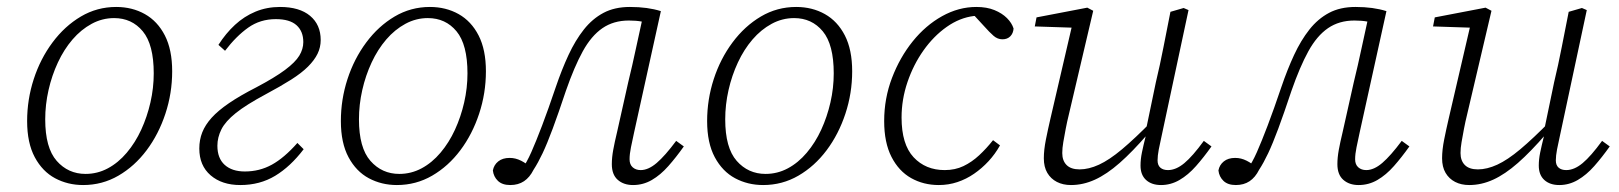

<svg xmlns="http://www.w3.org/2000/svg" viewBox="-20 -520 4656 552"><path d="M219 12Q175 12 138.5 -7.5Q102 -27 80 -68Q58 -109 58 -172Q58 -234 77 -292.5Q96 -351 131 -398Q166 -445 212.5 -472.5Q259 -500 314 -500Q360 -500 396.5 -479.5Q433 -459 454 -418Q475 -377 475 -315Q475 -252 455.5 -193Q436 -134 401.5 -88Q367 -42 320.5 -15Q274 12 219 12ZM226 -20Q260 -20 290 -36Q320 -52 344.5 -81Q369 -110 386 -147Q403 -184 412.5 -225.5Q422 -267 422 -309Q422 -392 390.5 -430Q359 -468 308 -468Q274 -468 243.5 -451.5Q213 -435 188.5 -406.5Q164 -378 146.5 -340.5Q129 -303 119.5 -261Q110 -219 110 -177Q110 -95 143 -57.5Q176 -20 226 -20Z M671 12Q618 12 585.5 -16Q553 -44 553 -93Q553 -118 561.5 -139.5Q570 -161 588.5 -181.5Q607 -202 638.5 -223.5Q670 -245 717 -269Q770 -297 799.5 -319Q829 -341 840.5 -360Q852 -379 852 -399Q852 -430 832.5 -447.5Q813 -465 773 -465Q728 -465 693.5 -440.5Q659 -416 627 -374L608 -391Q629 -424 655.5 -448.5Q682 -473 714.5 -486.5Q747 -500 785 -500Q841 -500 871.5 -474.5Q902 -449 902 -405Q902 -384 893 -365.5Q884 -347 865.5 -328.5Q847 -310 817 -291Q787 -272 744 -249Q688 -219 658 -195Q628 -171 616.5 -148Q605 -125 605 -101Q605 -65 626 -46Q647 -27 684 -27Q726 -27 761.5 -46.5Q797 -66 835 -109L853 -91Q815 -41 771 -14.5Q727 12 671 12Z M1121 12Q1077 12 1040.5 -7.5Q1004 -27 982 -68Q960 -109 960 -172Q960 -234 979 -292.5Q998 -351 1033 -398Q1068 -445 1114.5 -472.5Q1161 -500 1216 -500Q1262 -500 1298.5 -479.5Q1335 -459 1356 -418Q1377 -377 1377 -315Q1377 -252 1357.5 -193Q1338 -134 1303.5 -88Q1269 -42 1222.5 -15Q1176 12 1121 12ZM1128 -20Q1162 -20 1192 -36Q1222 -52 1246.5 -81Q1271 -110 1288 -147Q1305 -184 1314.5 -225.5Q1324 -267 1324 -309Q1324 -392 1292.5 -430Q1261 -468 1210 -468Q1176 -468 1145.5 -451.5Q1115 -435 1090.5 -406.5Q1066 -378 1048.5 -340.5Q1031 -303 1021.5 -261Q1012 -219 1012 -177Q1012 -95 1045 -57.5Q1078 -20 1128 -20Z M1447 12Q1424 12 1411.5 0Q1399 -12 1397 -30Q1400 -46 1412.5 -56Q1425 -66 1445 -66Q1454 -66 1462 -64Q1470 -62 1478 -58Q1486 -54 1493 -49L1506 -40L1490 -24L1480 -33Q1494 -52 1507.5 -82.5Q1521 -113 1538.5 -159Q1556 -205 1578 -270Q1595 -320 1614.5 -362Q1634 -404 1658.5 -435Q1683 -466 1715 -483Q1747 -500 1791 -500Q1817 -500 1839 -497Q1861 -494 1880 -488L1803 -139Q1798 -116 1794 -96.5Q1790 -77 1790 -62Q1790 -47 1799 -39Q1808 -31 1822 -31Q1844 -31 1868 -51.5Q1892 -72 1924 -115L1946 -99Q1924 -68 1901.5 -42.5Q1879 -17 1854 -2.5Q1829 12 1800 12Q1773 12 1756 -3Q1739 -18 1739 -48Q1739 -67 1743 -89Q1747 -111 1754 -140L1786 -283Q1798 -332 1808.5 -381.5Q1819 -431 1830 -480L1852 -450Q1841 -455 1825 -458Q1809 -461 1788 -461Q1744 -461 1712 -439Q1680 -417 1655.5 -372.5Q1631 -328 1607 -259Q1585 -193 1569 -150Q1553 -107 1540 -79.5Q1527 -52 1514 -32Q1503 -10 1486.5 1Q1470 12 1447 12Z M2174 12Q2130 12 2093.5 -7.5Q2057 -27 2035 -68Q2013 -109 2013 -172Q2013 -234 2032 -292.5Q2051 -351 2086 -398Q2121 -445 2167.5 -472.5Q2214 -500 2269 -500Q2315 -500 2351.5 -479.5Q2388 -459 2409 -418Q2430 -377 2430 -315Q2430 -252 2410.5 -193Q2391 -134 2356.5 -88Q2322 -42 2275.5 -15Q2229 12 2174 12ZM2181 -20Q2215 -20 2245 -36Q2275 -52 2299.5 -81Q2324 -110 2341 -147Q2358 -184 2367.5 -225.5Q2377 -267 2377 -309Q2377 -392 2345.5 -430Q2314 -468 2263 -468Q2229 -468 2198.5 -451.5Q2168 -435 2143.5 -406.5Q2119 -378 2101.5 -340.5Q2084 -303 2074.5 -261Q2065 -219 2065 -177Q2065 -95 2098 -57.5Q2131 -20 2181 -20Z M2679 12Q2635 12 2599.5 -8Q2564 -28 2543 -69Q2522 -110 2522 -172Q2522 -237 2544.5 -296Q2567 -355 2604 -401Q2641 -447 2688.5 -473.5Q2736 -500 2787 -500Q2817 -500 2839 -491Q2861 -482 2875 -468Q2889 -454 2894 -438Q2893 -424 2884.5 -415.5Q2876 -407 2862 -407Q2848 -407 2836.5 -417Q2825 -427 2809 -445L2774 -483H2804V-474H2780Q2739 -469 2701.5 -442.5Q2664 -416 2635 -375Q2606 -334 2589 -284Q2572 -234 2572 -182Q2572 -105 2606.5 -68Q2641 -31 2696 -31Q2726 -31 2750 -42.5Q2774 -54 2795 -73.5Q2816 -93 2835 -117L2855 -102Q2841 -77 2822 -56.5Q2803 -36 2780.5 -20.5Q2758 -5 2732.5 3.5Q2707 12 2679 12Z M3059 12Q3036 12 3018.5 3Q3001 -6 2991 -23Q2981 -40 2981 -65Q2981 -89 2987 -119Q2993 -149 3000 -179L3066 -463L3077 -440L2955 -444L2960 -470L3106 -498L3123 -489L3053 -191Q3048 -171 3044 -150Q3040 -129 3037 -111.5Q3034 -94 3034 -80Q3034 -58 3046.5 -45.5Q3059 -33 3084 -33Q3110 -33 3139.5 -46.5Q3169 -60 3206 -91Q3243 -122 3293 -173L3295 -135H3280Q3236 -84 3199 -51.5Q3162 -19 3128 -3.5Q3094 12 3059 12ZM3318 12Q3291 12 3275 -2.5Q3259 -17 3259 -44Q3259 -62 3263 -81.5Q3267 -101 3274 -129H3271L3303 -283Q3315 -333 3325 -384.5Q3335 -436 3345 -486L3383 -497L3397 -491L3319 -126Q3315 -109 3311.5 -90.5Q3308 -72 3308 -59Q3308 -45 3316 -38Q3324 -31 3338 -31Q3361 -31 3385 -51Q3409 -71 3441 -115L3463 -99Q3441 -68 3418.5 -42.5Q3396 -17 3371 -2.5Q3346 12 3318 12Z M3533 12Q3510 12 3497.5 0Q3485 -12 3483 -30Q3486 -46 3498.5 -56Q3511 -66 3531 -66Q3540 -66 3548 -64Q3556 -62 3564 -58Q3572 -54 3579 -49L3592 -40L3576 -24L3566 -33Q3580 -52 3593.5 -82.5Q3607 -113 3624.5 -159Q3642 -205 3664 -270Q3681 -320 3700.5 -362Q3720 -404 3744.5 -435Q3769 -466 3801 -483Q3833 -500 3877 -500Q3903 -500 3925 -497Q3947 -494 3966 -488L3889 -139Q3884 -116 3880 -96.5Q3876 -77 3876 -62Q3876 -47 3885 -39Q3894 -31 3908 -31Q3930 -31 3954 -51.5Q3978 -72 4010 -115L4032 -99Q4010 -68 3987.5 -42.5Q3965 -17 3940 -2.5Q3915 12 3886 12Q3859 12 3842 -3Q3825 -18 3825 -48Q3825 -67 3829 -89Q3833 -111 3840 -140L3872 -283Q3884 -332 3894.5 -381.5Q3905 -431 3916 -480L3938 -450Q3927 -455 3911 -458Q3895 -461 3874 -461Q3830 -461 3798 -439Q3766 -417 3741.5 -372.5Q3717 -328 3693 -259Q3671 -193 3655 -150Q3639 -107 3626 -79.5Q3613 -52 3600 -32Q3589 -10 3572.5 1Q3556 12 3533 12Z M4204 12Q4181 12 4163.5 3Q4146 -6 4136 -23Q4126 -40 4126 -65Q4126 -89 4132 -119Q4138 -149 4145 -179L4211 -463L4222 -440L4100 -444L4105 -470L4251 -498L4268 -489L4198 -191Q4193 -171 4189 -150Q4185 -129 4182 -111.5Q4179 -94 4179 -80Q4179 -58 4191.5 -45.5Q4204 -33 4229 -33Q4255 -33 4284.5 -46.5Q4314 -60 4351 -91Q4388 -122 4438 -173L4440 -135H4425Q4381 -84 4344 -51.5Q4307 -19 4273 -3.5Q4239 12 4204 12ZM4463 12Q4436 12 4420 -2.5Q4404 -17 4404 -44Q4404 -62 4408 -81.5Q4412 -101 4419 -129H4416L4448 -283Q4460 -333 4470 -384.5Q4480 -436 4490 -486L4528 -497L4542 -491L4464 -126Q4460 -109 4456.5 -90.5Q4453 -72 4453 -59Q4453 -45 4461 -38Q4469 -31 4483 -31Q4506 -31 4530 -51Q4554 -71 4586 -115L4608 -99Q4586 -68 4563.5 -42.5Q4541 -17 4516 -2.5Q4491 12 4463 12Z"/></svg>

Font: Source Serif 4 Light
Style: Italic
Weight: 300
Italic angle: -12°
Designer: Frank Grießhammer
Foundry: Adobe Systems Incorporated
Version: Version 4.004;hotconv 1.0.116;makeotfexe 2.5.65601